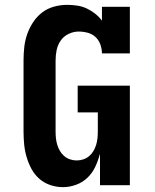

<svg xmlns="http://www.w3.org/2000/svg" viewBox="-20 -763 640 791"><path d="M239 8Q213 8 187.5 -0.5Q162 -9 142 -26.5Q122 -44 109.5 -67.5Q97 -91 89.5 -116.5Q82 -142 79.5 -168.5Q77 -195 77 -221V-514Q77 -542 80 -569Q83 -596 92 -622Q101 -648 116.5 -671.5Q132 -695 153.5 -711.5Q175 -728 202 -735.5Q229 -743 257 -743Q277 -743 297.5 -740Q318 -737 336.5 -728.5Q355 -720 371.5 -707Q388 -694 400 -678V-735H515V-543H400Q400 -561 393.5 -579.5Q387 -598 373.5 -610.5Q360 -623 341.5 -628Q323 -633 304 -633Q283 -633 263 -623.5Q243 -614 230.5 -596.5Q218 -579 213.5 -557.5Q209 -536 209 -514V-221Q209 -207 210.5 -193Q212 -179 216 -166Q220 -153 227 -141Q234 -129 244.5 -120Q255 -111 268.5 -106.5Q282 -102 296 -102Q310 -102 323.5 -106.5Q337 -111 347.5 -120Q358 -129 365 -141Q372 -153 376 -166Q380 -179 381.5 -193Q383 -207 383 -221V-300H300V-410H515V0H392V-130Q385 -103 373 -77Q361 -51 341 -31.5Q321 -12 294 -2Q267 8 239 8Z"/></svg>

Font: Iosevka HT Extrabold Extended
Style: Regular
Weight: 800
Width: 7
Monospace: yes
Designer: Belleve Invis
Foundry: Belleve Invis
Version: Version 32.3.0; ttfautohint (v1.8.4)